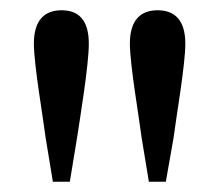

<svg xmlns="http://www.w3.org/2000/svg" viewBox="-20 -827 427 374"><path d="M100 -807C66 -807 46 -787 46 -742C46 -701 64 -598 69 -558L83 -473H116L130 -558C136 -598 153 -700 153 -742C153 -787 134 -807 100 -807ZM287 -807C253 -807 233 -787 233 -742C233 -701 251 -598 256 -558L270 -473H303L318 -558C323 -598 341 -700 341 -742C341 -787 321 -807 287 -807Z"/></svg>

Font: Noto Serif SC Medium
Style: Regular
Weight: 500
Designer: Ryoko NISHIZUKA 西塚涼子 (kana & ideographs); Frank Grießhammer (Latin, Greek & Cyrillic); Wenlong ZHANG 张文龙 (bopomofo); San
Foundry: Adobe Systems Incorporated
Version: Version 1.001;PS 1.001;hotconv 16.6.54;makeotf.lib2.5.65590